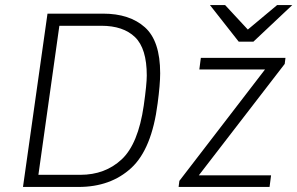

<svg xmlns="http://www.w3.org/2000/svg" viewBox="-20 -740 1177 760"><path d="M614 -450Q614 -406 604 -331Q581 -150 499.5 -75Q418 0 291 0H71L168 -686H388Q493 -686 553.5 -632Q614 -578 614 -450ZM215 -638 132 -48H298Q396 -48 461.5 -109Q527 -170 549 -322Q561 -407 561 -441Q561 -548 514.5 -593Q468 -638 381 -638ZM1110 -511 1107 -487 767 -46H1053L1047 0H687L690 -24L1029 -465H769L775 -511ZM961 -623 1077 -720H1137L983 -575H925L811 -720H871Z"/></svg>

Font: Chivo Thin Italic
Style: Regular
Weight: 100
Italic angle: -8.05°
Designer: Hector Gatti
Foundry: Omnibus-Type
Version: Version 1.007